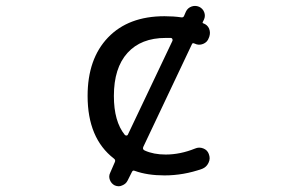

<svg xmlns="http://www.w3.org/2000/svg" viewBox="-20 -612 1040 656"><path d="M406.2 -151.4Q409.2 -148.4 412.6 -148.9Q416 -149.4 417 -152.3L569.3 -472.7Q570.3 -475.6 568.8 -479Q567.4 -482.4 563.5 -482.4Q556.6 -482.4 545.9 -482.4Q461.9 -482.4 415.5 -431.2Q369.1 -379.9 369.1 -284.2Q369.1 -197.3 406.2 -151.4ZM599.6 -552.7Q605.5 -551.8 608.4 -556.6L615.2 -572.3Q621.1 -585 634.8 -589.8Q640.6 -591.8 646.5 -591.8Q653.3 -591.8 660.2 -588.9Q672.9 -583 677.7 -570.3Q682.6 -557.6 676.8 -544.9L672.9 -537.1Q670.9 -533.2 674.8 -532.2Q688.5 -527.3 694.3 -514.6Q697.3 -506.8 697.3 -500Q697.3 -494.1 695.3 -487.3L693.4 -482.4Q688.5 -467.8 673.8 -461.9Q659.2 -456.1 645.5 -462.9Q643.6 -463.9 642.6 -463.9Q637.7 -465.8 635.7 -460.9L469.7 -110.4Q465.8 -101.6 474.6 -97.7Q504.9 -84 545.9 -84Q595.7 -84 646.5 -104.5Q660.2 -110.4 674.3 -105Q688.5 -99.6 693.4 -85.9Q696.3 -78.1 696.3 -71.3Q696.3 -63.5 692.4 -55.7Q685.5 -41 670.9 -35.2Q607.4 -12.7 542 -12.7Q483.4 -12.7 440.4 -28.3Q433.6 -31.2 430.7 -24.4L416 4.9Q410.2 16.6 397.5 21.5Q391.6 24.4 385.7 24.4Q378.9 24.4 372.1 21.5Q360.4 15.6 355.5 2.9Q350.6 -9.8 356.4 -21.5L372.1 -57.6Q376 -65.4 369.1 -70.3Q279.3 -139.6 279.3 -284.2Q279.3 -411.1 349.1 -483.9Q418.9 -556.6 542 -556.6Q573.2 -556.6 599.6 -552.7Z"/></svg>

Font: Rounded-X Mgen+ 1m regular
Style: Regular
Weight: 400
Designer: [Source Han Sans]
Ryoko NISHIZUKA  (kana & ideographs); Paul D. Hunt (Latin, Greek & Cyrillic); Wenlong ZHANG  (bopomofo
Version: Version 1.059.20150602